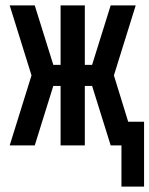

<svg xmlns="http://www.w3.org/2000/svg" viewBox="-20 -540 555 713"><path d="M431 153V0H391L322 -221H295V0H205V-221H178L109 0H16L97 -260L16 -520H109L178 -299H205V-520H295V-299H322L391 -520H484L403 -260L456 -88H515V153Z"/></svg>

Font: Iosevka SS18 Semibold
Style: Regular
Weight: 600
Monospace: yes
Designer: Belleve Invis
Foundry: Belleve Invis
Version: Version 25.1.1; ttfautohint (v1.8.4)